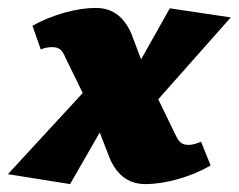

<svg xmlns="http://www.w3.org/2000/svg" viewBox="-43 -456 603 485"><path d="M324 9Q290 9 266.5 -10.5Q243 -30 230 -67L187 -178L122 -311Q116 -326 108.5 -331.5Q101 -337 88 -337Q82 -337 74 -335.5Q66 -334 60 -331L39 -391Q77 -412 120 -424Q163 -436 199 -436Q233 -436 256.5 -416.5Q280 -397 293 -360L333 -254L400 -116Q407 -101 414 -95.5Q421 -90 433 -90Q441 -90 449.5 -92.5Q458 -95 465 -98L489 -38Q451 -16 406.5 -3.5Q362 9 324 9ZM134 9 -23 -16 188 -245 245 -184ZM337 -183 279 -245 386 -435 540 -412Z"/></svg>

Font: Ysabeau Infant Black
Style: Italic
Weight: 900
Italic angle: -12°
Designer: Christian Thalmann (Catharsis Fonts)
Version: Version 2.001;gftools[0.9.30]; featfreeze: ss01,ss02,lnum